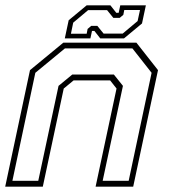

<svg xmlns="http://www.w3.org/2000/svg" viewBox="-22 -700 632 720"><path d="M-2.5 0 90.5 -437 215.5 -540H489.5L570.5 -437L477.5 0H336.5L415 -368L391 -398.5H254L217 -368L138.5 0ZM24.5 -22H121.5L197.5 -378L249 -420.5H405L439 -378L363 -22H460.5L546.5 -427L474.5 -518.5H221.5L110.5 -427ZM221 -556 235.5 -624 303 -680H392L414 -652H423L429 -680H525L510.5 -612L443 -556H354L332 -584H323L317 -556ZM244 -573.5H303L306.5 -591.5L320 -603H343L366.5 -574H438L494 -621L503 -662.5H444L440.5 -644.5L427 -633H403L379.5 -662H308.5L252.5 -615Z"/></svg>

Font: Tourney ExtraLight
Style: Italic
Weight: 250
Italic angle: -12°
Version: Version 1.015